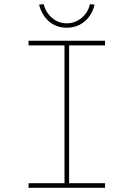

<svg xmlns="http://www.w3.org/2000/svg" viewBox="-20 -894 637 914"><path d="M116 0V-22H287V-678H116V-700H480V-678H309V-22H480V0ZM298 -762Q264 -762 237 -776Q210 -790 192 -815Q174 -840 166 -872L188 -874Q198 -834 228 -808.5Q258 -783 298 -783Q337 -783 368 -808.5Q399 -834 408 -874L430 -872Q423 -840 404.5 -815Q386 -790 359 -776Q332 -762 298 -762Z"/></svg>

Font: Lexend Giga Thin
Style: Regular
Weight: 250
Version: Version 1.007